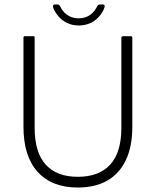

<svg xmlns="http://www.w3.org/2000/svg" viewBox="-20 -829 697 859"><path d="M328 10Q212 10 148.5 -60Q85 -130 85 -262V-660Q85 -667 90 -667H131Q135 -667 135 -660V-258Q135 -147 184.5 -92.5Q234 -38 328 -38Q423 -38 473 -92.5Q523 -147 523 -258V-660Q523 -667 532 -667H564Q572 -667 572 -660V-262Q572 -173 543 -112.5Q514 -52 460 -21Q406 10 328 10ZM332 -715Q303 -715 278.5 -727Q254 -739 236 -763Q222 -781 218 -795Q214 -809 226 -809H238Q244 -809 249 -801Q259 -779 277 -765Q300 -747 332 -747Q364 -747 387 -765Q404 -779 415 -801Q419 -809 427 -809H439Q452 -809 447 -795Q443 -781 430 -763Q412 -739 387 -727Q362 -715 332 -715Z"/></svg>

Font: Vivano Light
Style: Regular
Weight: 300
Designer: Joe Prince, Josias Burgherr
Version: Version 2.064;September 19, 2022;FontCreator 14.0.0.2877 64-